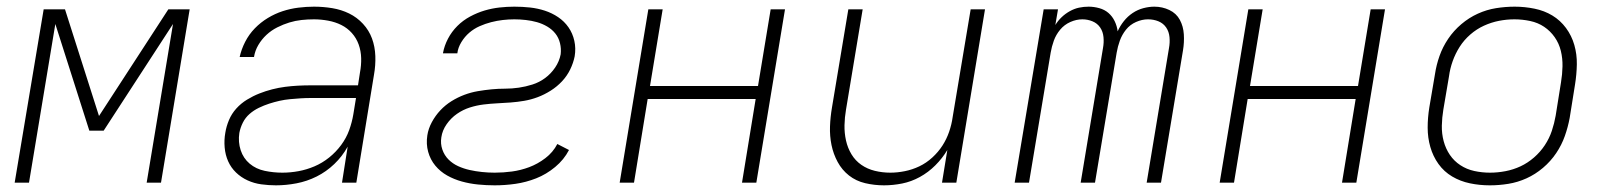

<svg xmlns="http://www.w3.org/2000/svg" viewBox="-20 -548 4840 576"><path d="M24 0 111 -520H175L277 -200L485 -520H549L463 0H420L499 -476L291 -156H248L146 -476L67 0Z M808 8Q786 8 764 5Q742 2 722.5 -7Q703 -16 688 -30.5Q673 -45 664.5 -64Q656 -83 654 -105.5Q652 -128 656 -150Q659 -169 667 -188Q675 -207 689 -222.5Q703 -238 721 -249Q739 -260 758 -267.5Q777 -275 796.5 -280Q816 -285 835.5 -287.5Q855 -290 874 -291Q893 -292 913 -292H1054L1060 -331Q1064 -352 1063.5 -373.5Q1063 -395 1056 -414.5Q1049 -434 1035.5 -449Q1022 -464 1004 -473Q986 -482 964.5 -486Q943 -490 922 -490Q903 -490 884.5 -488Q866 -486 848 -480.5Q830 -475 812 -466Q794 -457 779.5 -443.5Q765 -430 755 -413Q745 -396 742 -377H699Q704 -400 715.5 -422.5Q727 -445 744.5 -463Q762 -481 783.5 -494Q805 -507 828 -514.5Q851 -522 875 -525Q899 -528 922 -528Q950 -528 977 -523.5Q1004 -519 1027.5 -507.5Q1051 -496 1069 -476.5Q1087 -457 1096 -432.5Q1105 -408 1106 -380Q1107 -352 1102 -324L1049 0H1006L1023 -108Q1007 -79 983 -56Q959 -33 930 -18.5Q901 -4 869.5 2Q838 8 808 8ZM827 -30Q851 -30 875.5 -34.5Q900 -39 923.5 -49Q947 -59 967.5 -75.5Q988 -92 1003.5 -113Q1019 -134 1027.5 -157.5Q1036 -181 1040 -205L1048 -254H913Q897 -254 881.5 -253Q866 -252 850 -250.5Q834 -249 818.5 -245.5Q803 -242 787.5 -237Q772 -232 756.5 -224.5Q741 -217 728.5 -206Q716 -195 708.5 -180Q701 -165 698 -149Q694 -122 702 -97.5Q710 -73 729 -57Q748 -41 774 -35.5Q800 -30 827 -30Z M1464 8Q1439 8 1414 5.5Q1389 3 1365.5 -3.5Q1342 -10 1321.5 -21.5Q1301 -33 1286 -51Q1271 -69 1264.5 -92.5Q1258 -116 1262 -142Q1265 -162 1275.5 -181.5Q1286 -201 1301 -217Q1316 -233 1334.5 -244.5Q1353 -256 1373 -263.5Q1393 -271 1413.5 -274.5Q1434 -278 1454.5 -280Q1475 -282 1495.5 -282Q1516 -282 1536.5 -285Q1557 -288 1577.5 -294.5Q1598 -301 1615.5 -314Q1633 -327 1645.5 -345.5Q1658 -364 1662 -385Q1664 -402 1660 -418.5Q1656 -435 1646 -447.5Q1636 -460 1621.5 -468.5Q1607 -477 1591 -481.5Q1575 -486 1557.5 -488Q1540 -490 1523 -490Q1506 -490 1488.5 -488Q1471 -486 1453.5 -481.5Q1436 -477 1419 -469.5Q1402 -462 1388 -450Q1374 -438 1364 -421.5Q1354 -405 1352 -388Q1352 -388 1352 -388Q1352 -388 1352 -388H1309Q1309 -388 1309 -388.5Q1309 -389 1309 -389Q1313 -411 1324 -432Q1335 -453 1352 -470Q1369 -487 1390.5 -498.5Q1412 -510 1434 -516.5Q1456 -523 1478.5 -525.5Q1501 -528 1523 -528Q1547 -528 1570 -525.5Q1593 -523 1614.5 -516Q1636 -509 1654.5 -496.5Q1673 -484 1685.5 -466Q1698 -448 1703 -425.5Q1708 -403 1704 -379Q1700 -359 1690.5 -339.5Q1681 -320 1666 -304Q1651 -288 1632 -276Q1613 -264 1593 -256.5Q1573 -249 1552.5 -245.5Q1532 -242 1511.5 -240.5Q1491 -239 1471 -238Q1451 -237 1430.5 -234.5Q1410 -232 1389.5 -225.5Q1369 -219 1351 -206.5Q1333 -194 1320 -175.5Q1307 -157 1304 -136Q1301 -117 1307 -99.5Q1313 -82 1325.5 -69.5Q1338 -57 1354.5 -49.5Q1371 -42 1389 -38Q1407 -34 1426 -32Q1445 -30 1464 -30Q1490 -30 1516 -33.5Q1542 -37 1567.5 -46.5Q1593 -56 1616 -73.5Q1639 -91 1652 -116L1687 -98Q1672 -69 1645.5 -47Q1619 -25 1588.5 -13Q1558 -1 1526.5 3.5Q1495 8 1464 8Z M1839 0 1925 -520H1968L1930 -290H2254L2292 -520H2335L2249 0H2206L2247 -251H1923L1882 0Z M2632 8Q2603 8 2575.5 1.5Q2548 -5 2527 -21.5Q2506 -38 2493 -62Q2480 -86 2474.5 -113Q2469 -140 2470 -168.5Q2471 -197 2476 -226L2525 -520H2568L2518 -219Q2514 -196 2513.5 -172.5Q2513 -149 2518 -126.5Q2523 -104 2534.5 -85Q2546 -66 2564 -53.5Q2582 -41 2604.5 -35.5Q2627 -30 2651 -30Q2672 -30 2694.5 -34.5Q2717 -39 2738 -49Q2759 -59 2777 -75.5Q2795 -92 2807.5 -111.5Q2820 -131 2827.5 -153Q2835 -175 2838 -197L2892 -520H2935L2849 0H2806L2822 -98Q2807 -73 2786 -52Q2765 -31 2739.5 -17Q2714 -3 2686.5 2.5Q2659 8 2632 8Z M3024 0 3111 -520H3154L3146 -473Q3154 -486 3165 -496.5Q3176 -507 3189.5 -514.5Q3203 -522 3217 -525Q3231 -528 3246 -528Q3246 -528 3246 -528Q3246 -528 3246 -528Q3262 -528 3278 -523.5Q3294 -519 3305.5 -509Q3317 -499 3324 -484.5Q3331 -470 3333 -454Q3340 -470 3351.5 -484.5Q3363 -499 3378 -509Q3393 -519 3410 -523.5Q3427 -528 3443 -528Q3443 -528 3443 -528Q3443 -528 3443 -528Q3467 -528 3488 -518Q3509 -508 3519.5 -488.5Q3530 -469 3531.5 -445Q3533 -421 3529 -397L3463 0H3420L3487 -404Q3490 -420 3488.5 -436.5Q3487 -453 3478.5 -465.5Q3470 -478 3455.5 -484Q3441 -490 3424 -490Q3406 -490 3388 -482Q3370 -474 3358 -459Q3346 -444 3339.5 -426Q3333 -408 3330 -390L3265 0H3222L3289 -404Q3292 -420 3290.5 -436.5Q3289 -453 3280.5 -465.5Q3272 -478 3257.5 -484Q3243 -490 3227 -490Q3209 -490 3191 -482Q3173 -474 3160.5 -459Q3148 -444 3141.5 -426Q3135 -408 3132 -390L3067 0Z M3639 0 3725 -520H3768L3730 -290H4054L4092 -520H4135L4049 0H4006L4047 -251H3723L3682 0Z M4450 8Q4450 8 4450 8Q4450 8 4450 8H4449Q4419 8 4390 2Q4361 -4 4336.5 -18.5Q4312 -33 4295.5 -56Q4279 -79 4271 -107Q4263 -135 4263 -165Q4263 -195 4268 -226L4285 -326Q4289 -353 4298.5 -380Q4308 -407 4324.5 -431.5Q4341 -456 4364 -475.5Q4387 -495 4413.5 -507Q4440 -519 4468 -523.5Q4496 -528 4524 -528Q4524 -528 4524 -528Q4524 -528 4524 -528Q4554 -528 4583.5 -522Q4613 -516 4637 -501.5Q4661 -487 4678 -464Q4695 -441 4703 -413Q4711 -385 4710.5 -355Q4710 -325 4705 -294L4689 -194Q4684 -167 4674.5 -140Q4665 -113 4648.5 -88.5Q4632 -64 4609 -44.5Q4586 -25 4559.5 -13Q4533 -1 4505 3.5Q4477 8 4450 8ZM4450 -30Q4473 -30 4496.5 -34.5Q4520 -39 4541.5 -49Q4563 -59 4582 -75.5Q4601 -92 4614.5 -112.5Q4628 -133 4635.5 -155.5Q4643 -178 4647 -201L4663 -301Q4667 -325 4667.5 -349Q4668 -373 4662.5 -395.5Q4657 -418 4644 -436.5Q4631 -455 4612.5 -467.5Q4594 -480 4570.5 -485Q4547 -490 4523 -490Q4500 -490 4477 -485.5Q4454 -481 4432 -471Q4410 -461 4391 -444.5Q4372 -428 4359 -407.5Q4346 -387 4338 -364.5Q4330 -342 4327 -319L4310 -219Q4306 -195 4305.5 -171Q4305 -147 4311 -124.5Q4317 -102 4329.5 -83.5Q4342 -65 4361 -52.5Q4380 -40 4403 -35Q4426 -30 4450 -30Z"/></svg>

Font: Iosevka SS04 XLt Ex
Style: Italic
Weight: 200
Width: 7
Italic angle: -9°
Monospace: yes
Designer: Belleve Invis
Foundry: Belleve Invis
Version: Version 19.0.0; ttfautohint (v1.8.4)